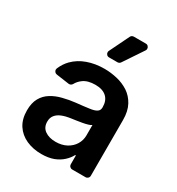

<svg xmlns="http://www.w3.org/2000/svg" viewBox="-186 -897 948 1026"><g transform="rotate(30 287.5 -384.0)"><path d="M129.6 -7.8Q88.1 -26.6 64.3 -62.9Q40.5 -99.4 40.5 -153.1Q40.5 -199.2 57.5 -229.4Q74.6 -259.9 104 -277.7Q133.9 -296.2 170.5 -305Q207.7 -314.6 247.5 -318.9Q291.2 -323.2 325.3 -328.1Q354.8 -331.7 368.6 -340.9Q382.5 -349.4 382.5 -367.9V-370Q382.5 -410.2 358.7 -432.2Q334.5 -454.2 290.1 -454.2Q242.5 -454.2 215.2 -433.6Q195 -418.7 183.9 -398.1Q180.8 -392.4 174.9 -389.4Q169 -386.4 162.6 -387.1L83.1 -398.4Q75.3 -399.5 70.1 -405.5Q65 -411.6 65 -419Q65 -422.6 66.8 -427.2Q81.7 -461.6 105.1 -485.4Q138.5 -519.2 185 -535.5Q231.9 -552.6 289.4 -552.6Q327.8 -552.6 367.9 -543.3Q405.9 -534.4 439.3 -513.1Q471.6 -491.5 491.1 -455.6Q511 -419 511 -365.1V-20.6Q511 -12.1 504.8 -6Q498.6 0 490.1 0H408Q399.5 0 393.5 -6Q387.4 -12.1 387.4 -20.6V-74.9H383.2Q371.8 -52.6 350.1 -32.7Q328.5 -12.8 297.2 -0.7Q265.3 11 223 11Q171.5 11 129.6 -7.8ZM190.3 -101.6Q215.9 -83.5 256.4 -83.5Q294.4 -83.5 323.5 -99.1Q351.9 -114.7 367.2 -139.9Q382.8 -165.8 382.8 -195.7V-259.9Q376.1 -254.6 362.2 -250.7Q348 -246.4 330.3 -243.3L295.1 -237.6L264.9 -233.3Q235.8 -229.4 213.4 -220.5Q190 -211.3 177.6 -195.7Q164.4 -180.4 164.4 -155.2Q164.4 -119.7 190.3 -101.6ZM258.5 -637.8Q258.5 -629.3 264.4 -623.2Q270.2 -617.2 279.1 -617.2H331Q336.3 -617.2 340.9 -619.7Q345.5 -622.2 348.4 -626.4L429.3 -747.2Q432.9 -752.1 432.9 -758.5Q432.9 -767 427 -773.3Q421.2 -779.5 412.3 -779.5H338.4Q332.4 -779.5 327.2 -776.3Q322.1 -773.1 319.6 -767.8L260.7 -647Q258.5 -642.4 258.5 -637.8Z"/></g></svg>

Font: DeltaSans SemiBold
Style: Regular
Weight: 600
Designer: Rasmus Andersson
Foundry: rsms
Version: Version 3.012